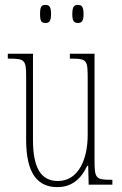

<svg xmlns="http://www.w3.org/2000/svg" viewBox="-20 -756 498 786"><path d="M299 -662C315 -662 322 -670 322 -698C322 -728 315 -736 299 -736C283 -736 276 -728 276 -698C276 -670 283 -662 299 -662ZM166 -662C182 -662 189 -670 189 -698C189 -728 182 -736 166 -736C149 -736 144 -728 144 -698C144 -670 149 -662 166 -662ZM215 10C276 10 313 -26 337 -77H341L343 0H440V-20H438C372 -20 367 -24 367 -101V-536H266V-516H269C339 -516 339 -510 339 -426V-203C339 -104 301 -15 217 -15C147 -15 115 -70 115 -183V-536H12V-516H16C81 -516 87 -511 87 -443V-184C87 -44 135 10 215 10Z"/></svg>

Font: Noto Serif ExtraCondensed Thin
Style: Regular
Weight: 100
Width: 2
Designer: Monotype Design Team
Foundry: Monotype Imaging Inc.
Version: Version 2.013